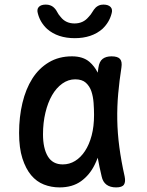

<svg xmlns="http://www.w3.org/2000/svg" viewBox="-20 -805 640 835"><path d="M239 10Q203 10 171 -2.5Q139 -15 115.5 -43Q92 -71 77.5 -116Q63 -161 63 -227Q63 -296 77.5 -357Q92 -418 120.5 -463Q149 -508 192.5 -534Q236 -560 293 -560Q341 -560 369 -536Q391 -517 405 -489Q406 -500 408 -511Q412 -538 426.5 -549Q441 -560 465 -560Q492 -560 502 -548.5Q512 -537 508 -511Q499 -453 494 -397Q489 -341 490 -283.5Q491 -226 499 -165.5Q507 -105 522 -38Q527 -14 519 -2Q511 10 485 10Q459 10 443 -2Q427 -14 422 -38Q412 -80 405 -119Q399 -103 392 -89Q370 -44 332.5 -17Q295 10 239 10ZM253 -90Q282 -90 306.5 -105Q331 -120 349.5 -148Q368 -176 378.5 -215.5Q389 -255 389 -305Q389 -330 387 -357.5Q385 -385 377.5 -407.5Q370 -430 353.5 -445Q337 -460 307 -460Q277 -460 251 -441.5Q225 -423 206.5 -391Q188 -359 177.5 -315Q167 -271 167 -221Q167 -160 188 -125Q209 -90 253 -90ZM145 -745Q139 -764 148.5 -774.5Q158 -785 179 -785Q190 -785 198 -782Q206 -779 211 -775Q222 -766 228 -754Q234 -742 244 -731Q266 -703 304 -703Q342 -703 365 -731Q375 -741 381.5 -752.5Q388 -764 397 -773Q403 -778 410.5 -781.5Q418 -785 430 -785Q451 -785 461 -774.5Q471 -764 465 -745Q455 -707 425 -679Q379 -639 305 -639Q231 -639 185 -679Q155 -707 145 -745Z"/></svg>

Font: Maple Mono NL Medium
Style: Regular
Weight: 500
Monospace: yes
Designer: subframe7536
Version: Version 7.000